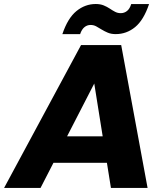

<svg xmlns="http://www.w3.org/2000/svg" viewBox="-55 -924 812 944"><path d="M343.4 -702.3H540.9L670.6 0H490.4L392.6 -612.3H459.3L144.3 0H-34.9ZM96.2 -123.5 162.9 -253.7H547.3L567.2 -123.5ZM251.6 -756.2Q278.1 -834.7 320.7 -869.5Q363.3 -904.3 415.8 -904.3Q437.9 -904.3 454.5 -897.6Q471.2 -890.8 484.6 -881.8Q497.9 -872.8 510.8 -866Q523.6 -859.3 538.6 -859.3Q556.1 -859.3 569.6 -870.1Q583.1 -880.9 590.1 -903.9H677.9Q651.5 -825.4 609.4 -790.8Q567.3 -756.3 513.8 -756.3Q491.7 -756.3 475 -763.3Q458.4 -770.3 444.7 -778.8Q431.1 -787.3 418.3 -794.3Q405.5 -801.3 390.5 -801.3Q373.4 -801.3 360.2 -790.5Q346.9 -779.8 338.9 -756.2Z"/></svg>

Font: Poppins Variable
Style: Italic
Weight: 100
Italic angle: -10°
Designer: Jonny Pinhorn
Foundry: Indian Type Foundry
Version: Version 6.000